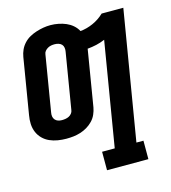

<svg xmlns="http://www.w3.org/2000/svg" viewBox="-111 -629 821 924"><g transform="rotate(-15 300.0 -167.5)"><path d="M308 205V113H371L457 -405Q436 -396 414 -391Q392 -386 369 -384Q369 -384 369 -383.5Q369 -383 369 -382L323 -104Q320 -87 312.5 -70Q305 -53 292 -39.5Q279 -26 263 -16.5Q247 -7 229.5 -1.5Q212 4 194.5 6Q177 8 159 8Q138 8 116.5 4.5Q95 1 76 -7.5Q57 -16 42.5 -30.5Q28 -45 20 -64Q12 -83 11 -104.5Q10 -126 14 -148L60 -426Q63 -444 70.5 -460.5Q78 -477 91 -491Q104 -505 120.5 -514Q137 -523 154.5 -528.5Q172 -534 189.5 -537Q207 -540 225 -540Q245 -540 265 -536Q285 -532 302.5 -524.5Q320 -517 334.5 -504.5Q349 -492 358 -475Q390 -478 421.5 -492Q453 -506 478 -530H586L479 113H514V205ZM161 -84Q170 -84 179 -85.5Q188 -87 196 -91Q204 -95 210 -102.5Q216 -110 217 -119L263 -397Q265 -407 263.5 -417Q262 -427 256 -433.5Q250 -440 240.5 -443Q231 -446 221 -446Q212 -446 203.5 -444.5Q195 -443 187 -438.5Q179 -434 173 -427Q167 -420 166 -411L120 -133Q118 -123 119.5 -113.5Q121 -104 127 -97Q133 -90 142 -87Q151 -84 161 -84Z"/></g></svg>

Font: Iosevka Slab SmBdExObl
Style: Regular
Weight: 600
Width: 7
Italic angle: -9°
Monospace: yes
Designer: Belleve Invis
Foundry: Belleve Invis
Version: Version 11.1.0; ttfautohint (v1.8.3)